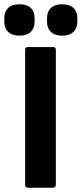

<svg xmlns="http://www.w3.org/2000/svg" viewBox="-51 -874 380 894"><path d="M79 0Q66 0 66 -13V-642Q66 -655 79 -655H196Q209 -655 209 -642V-13Q209 0 196 0ZM39 -708Q5 -708 -13 -725.5Q-31 -743 -31 -773V-790Q-31 -820 -13 -837Q5 -854 39 -854Q75 -854 92.5 -837Q110 -820 110 -790V-773Q110 -743 92.5 -725.5Q75 -708 39 -708ZM238 -708Q204 -708 186 -725.5Q168 -743 168 -773V-790Q168 -820 186 -837Q204 -854 238 -854Q273 -854 291 -837Q309 -820 309 -790V-773Q309 -743 291 -725.5Q273 -708 238 -708Z"/></svg>

Font: Sofia Sans ExtraBold
Style: Regular
Weight: 800
Designer: Botio Nikoltchev, Ani Petrova
Foundry: lettersoup
Version: Version 4.101; ttfautohint (v1.8.4.7-5d5b)